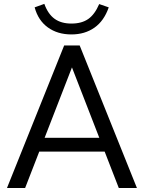

<svg xmlns="http://www.w3.org/2000/svg" viewBox="-20 -948 723 968"><path d="M303.5 -718.8H381.7L670.4 0H579L322.9 -659.4H362.7L106.6 0H15.1ZM152 -183.7V-253.1H533.6V-183.7ZM154.7 -910.9 203.5 -928.5Q221.9 -877.3 255.1 -853.3Q288.3 -829.2 340 -829.2Q392.2 -829.2 425 -852.3Q457.8 -875.4 480.1 -927.5L528.2 -910.9Q504.5 -842.5 456.1 -808.5Q407.6 -774.4 340.2 -774.4Q270 -774.4 221.2 -809.8Q172.4 -845.1 154.7 -910.9Z"/></svg>

Font: Min Sans VF VF
Style: Regular
Weight: 400
Designer: Jinseong-Kim, NotoSansCJK, Nunito
Foundry: Jinseong-Kim
Version: Version 1.420;Glyphs 3.1.2 (3151)